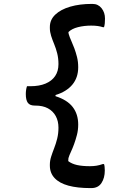

<svg xmlns="http://www.w3.org/2000/svg" viewBox="-20 -790 640 982"><path d="M380 -153Q380 -125 373.5 -100Q367 -75 359 -53Q351 -31 342.5 -13Q334 5 330 19Q330 23 329.5 26.5Q329 30 329 34Q347 48 374 54Q401 60 440 60Q458 60 473.5 57.5Q489 55 506 49H512Q514 54 515 63.5Q516 73 516 82Q516 120 499 146Q482 172 447 172H442Q376 172 330 159.5Q284 147 259.5 121Q235 95 235 57V52Q235 32 241.5 11.5Q248 -9 257 -32Q266 -55 272.5 -81Q279 -107 279 -137Q279 -171 265 -196.5Q251 -222 225 -236Q199 -250 161 -250H158Q133 -250 122.5 -264Q112 -278 112 -309Q112 -320 113.5 -330Q115 -340 118 -349H135Q181 -349 213 -362.5Q245 -376 262 -401Q279 -426 279 -462Q279 -492 272.5 -517.5Q266 -543 257 -564.5Q248 -586 241.5 -606.5Q235 -627 235 -646V-652Q235 -689 263 -715.5Q291 -742 339.5 -756Q388 -770 449 -770H453Q482 -770 499.5 -748Q517 -726 517 -695Q517 -682 516 -671Q515 -660 512 -651H506Q494 -655 479.5 -657Q465 -659 446 -659Q410 -659 378.5 -651Q347 -643 330 -626Q330 -623 330.5 -620Q331 -617 332 -614Q336 -600 344 -582.5Q352 -565 360 -543.5Q368 -522 374 -498Q380 -474 380 -446Q380 -393 350 -357Q320 -321 264 -304V-298Q324 -279 352 -242.5Q380 -206 380 -153Z"/></svg>

Font: Recursive Monospace Casual Medium
Style: Regular
Weight: 500
Version: Version 1.047